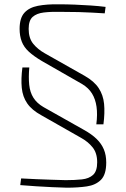

<svg xmlns="http://www.w3.org/2000/svg" viewBox="-20 -722 583 891"><path d="M116 -409Q112 -364 115.5 -329Q119 -294 135 -268.5Q151 -243 182 -225L370 -119Q406 -99 428.5 -77Q451 -55 462 -28.5Q473 -2 473 32Q473 88 448.5 112.5Q424 137 383 143Q342 149 290 149Q257 148 221.5 146.5Q186 145 149 142.5Q112 140 74 137L78 106Q116 108 150 109.5Q184 111 217.5 112Q251 113 285 114Q327 114 360 110.5Q393 107 412 89.5Q431 72 431 31Q431 -12 409.5 -38.5Q388 -65 355 -83L172 -187Q128 -211 106.5 -242Q85 -273 81 -314.5Q77 -356 84 -409ZM253 -702Q290 -702 327.5 -700.5Q365 -699 401.5 -696.5Q438 -694 470 -690L466 -660Q434 -662 406.5 -663.5Q379 -665 345 -666Q311 -667 259 -667Q216 -668 183 -664Q150 -660 131.5 -643.5Q113 -627 113 -588Q113 -545 134 -519Q155 -493 189 -474L373 -370Q417 -345 438 -313Q459 -281 463 -240Q467 -199 460 -145H427Q433 -191 428 -226.5Q423 -262 407 -288Q391 -314 361 -332L174 -439Q137 -461 114 -482Q91 -503 81 -529Q71 -555 71 -588Q71 -638 93 -662.5Q115 -687 156 -695Q197 -703 253 -702Z"/></svg>

Font: Exo 2 ExtraLight
Style: Regular
Weight: 250
Designer: Natanael Gama
Foundry: Natanael Gama
Version: Version 2.010